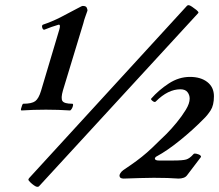

<svg xmlns="http://www.w3.org/2000/svg" viewBox="-20 -679 849 744"><path d="M64 -251Q60 -251 61.5 -257.5Q63 -264 65.5 -270.5Q68 -277 70 -277Q103 -277 116.5 -287Q130 -297 139 -327L210 -565Q216 -586 206 -583Q192 -579 179.5 -574.5Q167 -570 152 -564Q146 -563 143.5 -572.5Q141 -582 148 -584Q181 -595 214.5 -612Q248 -629 281 -647Q289 -651 293.5 -653.5Q298 -656 301 -656Q313 -656 316 -649.5Q319 -643 319 -638Q315 -626 310.5 -614Q306 -602 303 -589L224 -329Q215 -298 222 -287.5Q229 -277 260 -277Q264 -277 263 -270.5Q262 -264 258 -257.5Q254 -251 251 -251Q206 -254 158 -254Q109 -254 64 -251ZM124 45Q120 45 112 39.5Q104 34 97 27Q90 20 90 17Q90 15 93 11L705 -657Q708 -659 711 -659Q715 -659 724 -653Q733 -647 741 -640.5Q749 -634 749 -630Q749 -629 746 -626L131 43Q129 45 124 45ZM459 13Q443 13 443 1Q443 -2 446.5 -8Q450 -14 458 -20Q488 -40 509 -55.5Q530 -71 549.5 -88Q569 -105 596 -132Q605 -140 624.5 -159.5Q644 -179 664.5 -204Q685 -229 700 -253.5Q715 -278 715 -297Q715 -311 706.5 -322Q698 -333 679 -333Q631 -333 584 -286Q580 -281 571.5 -287.5Q563 -294 566 -297Q595 -330 634 -355.5Q673 -381 716 -381Q758 -381 783.5 -361Q809 -341 809 -306Q809 -271 796 -251Q783 -231 769 -218Q729 -177 678.5 -136Q628 -95 587 -73Q584 -72 582 -69Q580 -66 580 -65Q580 -57 596 -57H650Q688 -57 701.5 -61Q715 -65 729 -81Q731 -84 735 -84Q741 -84 750 -80.5Q759 -77 759 -71L705 0Q700 7 691 10Q682 13 672 13Q634 10 576 10Q553 10 521.5 11Q490 12 459 13Z"/></svg>

Font: Junicode SmExp
Style: Bold Italic
Weight: 700
Width: 6
Italic angle: -11°
Designer: Peter S. Baker
Version: Version 2.205; ttfautohint (v1.8.4)